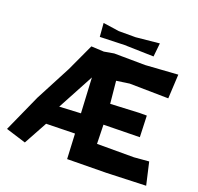

<svg xmlns="http://www.w3.org/2000/svg" viewBox="-151 -967 1166 1131"><g transform="rotate(20 431.5 -401.5)"><path d="M310.5 -815.4 317.4 -730.5 470.7 -735.4 654.3 -730.5 663.1 -815.4 516.6 -800.8H411.1ZM355.5 -490.2 367.2 -269.5 233.4 -262.7ZM369.1 -657.2 290 -661.1 210.9 -490.2 94.7 -268.6 -10.7 -34.2 115.2 4.9 195.3 -141.6 375 -145.5 382.8 11.7 628.9 8.8 874 0 841.8 -140.6 749 -132.8H517.6L514.6 -252L741.2 -255.9L736.3 -389.6H690.4L509.8 -380.9L496.1 -520.5L577.1 -532.2L820.3 -528.3L828.1 -679.7L625 -666L430.7 -668Z"/></g></svg>

Font: MaokenAssortedSans-Lite
Style: Lite
Weight: 400
Version: Version 1.400